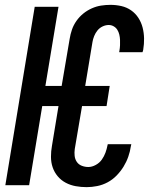

<svg xmlns="http://www.w3.org/2000/svg" viewBox="-20 -763 640 791"><path d="M337 8Q314 8 292 4Q270 0 251 -10Q232 -20 218 -36.5Q204 -53 197 -73.5Q190 -94 190 -117Q190 -140 194 -162L221 -326H154L100 0H2L123 -735H221L167 -409H234L267 -603Q270 -622 276.5 -641Q283 -660 295 -677Q307 -694 323 -707Q339 -720 358 -728.5Q377 -737 396.5 -740Q416 -743 435 -743Q458 -743 480 -738Q502 -733 520 -720.5Q538 -708 550 -689.5Q562 -671 567.5 -649.5Q573 -628 573.5 -605Q574 -582 570 -558Q570 -556 569 -553.5Q568 -551 567 -548H471L472 -554Q474 -565 474.5 -576.5Q475 -588 474.5 -599Q474 -610 471.5 -620.5Q469 -631 463.5 -640Q458 -649 448.5 -654.5Q439 -660 428 -660Q415 -660 402.5 -654Q390 -648 381.5 -637.5Q373 -627 368 -614.5Q363 -602 361 -590L331 -409H432L419 -326H318L288 -149Q286 -135 287.5 -121Q289 -107 296.5 -96Q304 -85 317 -80Q330 -75 344 -75Q359 -75 374.5 -83.5Q390 -92 399.5 -105.5Q409 -119 414.5 -134Q420 -149 423 -165L424 -169H521L519 -160Q516 -139 508.5 -117.5Q501 -96 489 -76.5Q477 -57 460.5 -40Q444 -23 423.5 -12Q403 -1 380.5 3.5Q358 8 337 8Z"/></svg>

Font: Iosevka Semibold Extended
Style: Italic
Weight: 600
Width: 7
Italic angle: -9°
Monospace: yes
Designer: Belleve Invis
Foundry: Belleve Invis
Version: Version 32.5.0; ttfautohint (v1.8.4)